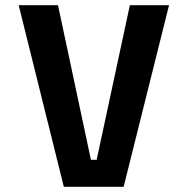

<svg xmlns="http://www.w3.org/2000/svg" viewBox="-20 -720 750 740"><path d="M480.5 -700H631.5L456.5 0H226L52 -700H203.5L330.5 -104H352.5Z"/></svg>

Font: League Mono SemiBold
Style: Regular
Weight: 600
Width: 6
Designer: Tyler Finck
Foundry: The League of Moveable Type / Tyler Finck
Version: Version 2.300;RELEASE